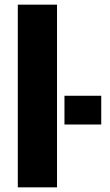

<svg xmlns="http://www.w3.org/2000/svg" viewBox="-20 -805 471 825"><path d="M56.5 0H225V-785H56.5ZM257 -393.5V-270H415V-393.5Z"/></svg>

Font: Anybody Thin
Style: Bold
Weight: 700
Version: Version 1.113;gftools[0.9.25]